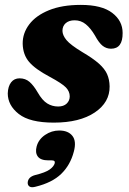

<svg xmlns="http://www.w3.org/2000/svg" viewBox="-20 -500 540 804"><path d="M223.5 -54Q246.5 -54 259.2 -66.2Q272 -78.5 272 -96.5Q272 -117 256 -133.8Q240 -150.5 188 -178.5Q127.5 -210.5 101.8 -240.8Q76 -271 75 -317Q74.5 -361 102.5 -398Q130.5 -435 185 -457.2Q239.5 -479.5 318.5 -479.5Q406 -479.5 449.8 -446.2Q493.5 -413 493.5 -362Q494 -296 445 -296Q425.5 -296 410 -308Q394.5 -320 377.5 -351.5Q359.5 -382 339.2 -398.5Q319 -415 292.5 -415Q269 -415 255.2 -403Q241.5 -391 241.5 -370.5Q242 -352 258.5 -332Q275 -312 324.5 -282Q369.5 -255.5 394 -233.8Q418.5 -212 428.5 -189.5Q438.5 -167 439 -138.5Q440 -71.5 376.8 -29Q313.5 13.5 205 13.5Q104.5 13.5 58.5 -22.8Q12.5 -59 12.5 -109Q13.5 -138.5 26.5 -155.2Q39.5 -172 62 -172Q86.5 -172 103.8 -157Q121 -142 137.5 -113.5Q157 -79.5 177.8 -66.8Q198.5 -54 223.5 -54ZM182.5 171.5Q150 171.5 138.2 155.2Q126.5 139 133.5 113Q141.5 83.5 168.8 65Q196 46.5 228 46.5Q265.5 46.5 283.2 69Q301 91.5 289 135.5Q274.5 191 236.5 228Q198.5 265 128.5 282Q111.5 286.5 103.5 281Q95.5 275.5 96 264.5Q97.5 241 127.5 233Q170.5 222.5 188 209.8Q205.5 197 209 184Q212.5 171.5 196.5 171.5Z"/></svg>

Font: Fraunces 9pt S050
Style: Bold Italic
Weight: 700
Italic angle: -16°
Version: Version 1.000; ttfautohint (v1.8.3)